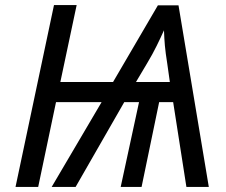

<svg xmlns="http://www.w3.org/2000/svg" viewBox="-20 -734 889 754"><path d="M41 0 192 -714H281L217 -412H424L600 -713H681L800 0H712L660 -333H605L536 0H454L526 -333H468L277 0H183L379 -333H200L130 0ZM514 -412H647L637 -483Q630 -527 627.5 -555Q625 -583 624 -615Q611 -586 595 -553.5Q579 -521 558 -486Z"/></svg>

Font: Noto Sans IKEA
Style: Italic
Weight: 400
Italic angle: -12°
Designer: Monotype Design Team
Foundry: Monotype Imaging Inc.
Version: Version 2.001